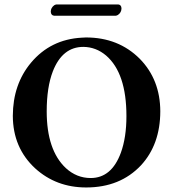

<svg xmlns="http://www.w3.org/2000/svg" viewBox="-20 -825 770 855"><path d="M495.1 -754.9H221.2Q207 -756.3 206.1 -772.9Q206.1 -790.5 221.7 -801.8Q227.1 -804.7 231 -805.2H506.8Q520 -803.7 521 -788.1Q521 -769 504.9 -758.3Q499.5 -755.4 495.1 -754.9ZM351.1 -616.2Q257.8 -616.2 215.3 -507.3Q188 -436.5 188 -329.1Q188 -156.7 272.9 -76.7Q321.3 -32.2 383.8 -32.2Q476.6 -32.2 518.1 -144.5Q543 -212.9 543 -308.1Q543 -499.5 452.6 -577.6Q407.7 -615.7 351.1 -616.2ZM693.8 -329.1Q693.4 -181.6 607.9 -88.9Q515.1 9.8 363.8 9.8Q230 9.8 136.2 -75.7Q37.6 -167 37.1 -309.1Q37.6 -449.7 118.2 -545.9Q205.1 -649.4 343.3 -657.2Q353 -657.7 362.8 -658.2Q507.3 -658.2 602.1 -563.5Q693.4 -470.7 693.8 -329.1Z"/></svg>

Font: Linux Libertine O
Style: Bold
Weight: 700
Designer: Philipp H. Poll
Foundry: Philipp H. Poll
Version: Version 5.0.0